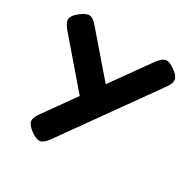

<svg xmlns="http://www.w3.org/2000/svg" viewBox="-160 -665 1036 1039"><g transform="rotate(30 357.5 -145.0)"><path d="M163 196Q126 169 123 146.5Q120 124 144 92L541 -464Q566 -498 587.5 -503.5Q609 -509 645 -483Q681 -458 684 -436Q687 -414 665 -383L266 177Q242 211 220.5 216Q199 221 163 196ZM338 -38 44 -380Q18 -411 20.5 -433.5Q23 -456 56 -482Q92 -510 114 -507Q136 -504 162 -472L383 -216Z"/></g></svg>

Font: Fredoka Expanded SemiBold
Style: Regular
Weight: 600
Width: 7
Designer: Ben Nathan
Foundry: Milena B. Brandão, Ben Nathan
Version: Version 2.001